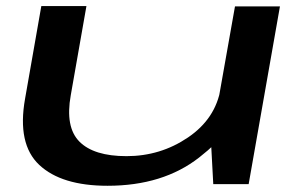

<svg xmlns="http://www.w3.org/2000/svg" viewBox="-20 -606 1009 632"><path d="M682 0H798.5L901.5 -585H753.5L674.5 -139.5ZM264.5 -586H116L62.5 -281Q36 -132 109.2 -63.2Q182.5 5.5 334 5.5Q516.5 5.5 635.8 -87.8Q755 -181 769 -262.5L706.5 -315.5Q689.5 -215 598.8 -153.5Q508 -92 396.5 -92Q289 -92 241.5 -139.8Q194 -187.5 213 -293Z"/></svg>

Font: Anybody ExtraExpanded Medium
Style: Italic
Weight: 500
Width: 8
Italic angle: -10°
Version: Version 1.113;gftools[0.9.25]